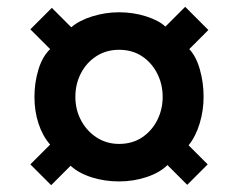

<svg xmlns="http://www.w3.org/2000/svg" viewBox="-20 -623 700 563"><path d="M130 -80 69 -141 127 -199Q105 -224 93 -260.5Q81 -297 81 -339Q81 -380 92.5 -418.5Q104 -457 127 -479L69 -537L132 -600L189 -543Q212 -563 250.5 -575Q289 -587 329 -587Q371 -587 408.5 -575Q446 -563 465 -545L523 -603L591 -535L535 -479Q555 -458 566 -419.5Q577 -381 577 -339Q577 -299 565.5 -261Q554 -223 533 -197L589 -141L529 -81L471 -139Q449 -117 410.5 -104Q372 -91 329 -91Q287 -91 249 -103Q211 -115 187 -137ZM329 -201Q368 -201 396.5 -220Q425 -239 441 -270.5Q457 -302 457 -339Q457 -376 441 -407.5Q425 -439 396.5 -458Q368 -477 329 -477Q292 -477 263 -458.5Q234 -440 217.5 -408.5Q201 -377 201 -339Q201 -301 218 -269.5Q235 -238 264 -219.5Q293 -201 329 -201Z"/></svg>

Font: Archivo SemiBold Black
Style: Regular
Weight: 900
Version: Version 2.001